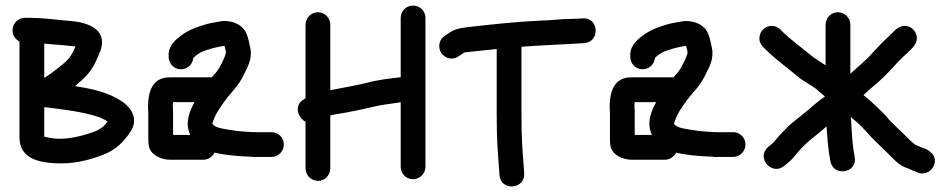

<svg xmlns="http://www.w3.org/2000/svg" viewBox="-20 -569 3404 690"><path d="M25 -460C25 -442.2 33.6 -429.1 50 -419.8V-75C50 3.2 125.1 14.1 172.8 17.4C243 22.3 301.7 6.1 349.9 -12.6C396.2 -29.7 424.9 -59.8 447.6 -93.9C477.2 -136.1 457.5 -178 417.9 -204.8C368.7 -237.6 310.5 -250.1 248.9 -259.4C287.4 -290.6 310.7 -313.2 329.9 -360.9C344.1 -389.4 369 -445.4 304.7 -476.6C270.9 -492.1 241.2 -492.6 208.5 -495.9C167.4 -500 126.4 -505 80 -505H69C47.1 -505 25 -486.1 25 -460ZM139 -184.1C208 -175.5 272.7 -168.2 329.6 -150.1C337.3 -147.8 353.3 -141.1 366.7 -132.6C356 -116.6 341.6 -104.9 318.2 -95.4C273.6 -79.7 210.2 -62.2 155.2 -74.5C147.7 -76 143.3 -76.5 139 -77.6ZM139 -289.5 139 -412.4C156.9 -410.8 178.5 -408.2 201.2 -407.1L241 -403.1C244.8 -402.8 246.2 -402.7 251.1 -401.6C234.2 -362 225.1 -353.5 186.5 -322.6C166.8 -307.3 151.4 -296.6 144.7 -292.8C143.1 -291.9 140.8 -290.6 139 -289.5Z M513 -163V-68C513 -61.1 513.4 -54.4 514.2 -47.9C518.8 -11 561.6 5 590 5H711C728 5 743.6 -5.7 751 -20.6C768.6 -15.5 808.9 -10.4 827.2 -9.1L855.2 -7.1C863.4 -6.4 871.5 -6.1 879 -6C886.5 -4.9 893.7 -4.2 904.3 -5H956C982 -5 1000 -27 1000 -50C1000 -74.3 980.3 -94 956 -94H901C890.1 -94 880.2 -94.6 860.8 -95.9L835.8 -97.9C785.6 -105.5 752.7 -108.2 743.2 -124.4C751.7 -156.9 770.7 -182.9 791.1 -210.7C810.6 -237.1 838.8 -261 858.6 -305.4C868.9 -325.8 887.8 -358.2 879.4 -397.3C876.4 -411.1 872.3 -433.9 864.9 -450C850.6 -483.9 804.9 -499.4 767.7 -491.4C753.9 -488.4 741.4 -487.5 721.3 -482.1C688.8 -472.8 656.5 -461 629.7 -440.3C616.3 -429.9 586 -408.6 586 -372V-365C586 -342 604 -320 630 -320C653.6 -320 672.5 -337.6 674.8 -361.2C687.8 -373.2 700.8 -382.4 719.4 -388.1L744.5 -395.8C750.9 -397.3 759 -399.2 764.9 -400.5C773.7 -402.1 781.8 -404 786.7 -404.2C791 -384.6 793.4 -383.7 790.9 -374.7C786.4 -358.7 769.2 -324.8 760.4 -313.5C754 -305.6 749.2 -300.7 741.2 -291H595C586.8 -291 578.1 -291 570.8 -289.4C516.9 -277.9 512 -218.6 512 -182C512 -176.1 513 -172.9 513 -163ZM664 -84H602V-163C602 -171.8 601.8 -178.3 601 -186.3C601 -189.3 601.2 -196.5 601.8 -202H679C662.4 -170.9 642.6 -128.6 664 -84Z M1420 -505V-291.5C1381.6 -287 1338.2 -282.3 1297.7 -271.2C1260.2 -261.8 1212.1 -253.9 1167 -244.9V-480C1167 -503 1149 -525 1123 -525C1098.2 -525 1078 -504.8 1078 -480V-215.7C1075.6 -214.1 1073.4 -212.7 1071.6 -211.7C1033.4 -189.9 1052.9 -142.9 1078 -131.9V36C1078 60.8 1098.2 81 1123 81C1149 81 1167 59 1167 36V-154.3C1170.1 -155 1175.5 -156.2 1181.3 -157.4C1219.9 -163.1 1279.8 -175.2 1319.1 -184.7C1351.4 -193.1 1381.9 -195.2 1420 -201.5V30C1420 53 1438 75 1464 75C1488.8 75 1509 54.8 1509 30V-505C1509 -531 1487 -549 1464 -549C1439.7 -549 1420 -529.3 1420 -505Z M2065.7 -413.1 2079.8 -414.1C2137.9 -418.2 2132.9 -508.3 2073.5 -502.9L2059.3 -501.9C2049.9 -501.3 2040.1 -501 2030 -501C1992.4 -501 1969.3 -496.1 1923.1 -495C1830.2 -490.6 1748.5 -481.3 1662.9 -471.8C1627.4 -466.9 1614.1 -464.7 1590.8 -448.6L1578.5 -440.1C1554.7 -425.3 1554.6 -395.8 1565.8 -378.8C1576.3 -362.7 1601.6 -349.4 1626.8 -366.1L1639.1 -373.7C1656.3 -384.3 1638.9 -378.9 1672.9 -383.2C1703.2 -386.5 1733.8 -389.8 1765 -392.9V-160C1765 -60.8 1768.7 -27.8 1774.1 46.8L1775.1 60.8C1779.2 119 1869.3 112.3 1863.8 51.9L1862.9 40.1C1857.5 -35.6 1854 -62.9 1854 -160V-401C1923.8 -406.4 1999.7 -408.9 2065.7 -413.1Z M2172 -163V-68C2172 -61.1 2172.4 -54.4 2173.2 -47.9C2177.8 -11 2220.6 5 2249 5H2370C2387 5 2402.6 -5.7 2410 -20.6C2427.6 -15.5 2467.9 -10.4 2486.2 -9.1L2514.2 -7.1C2522.4 -6.4 2530.5 -6.1 2538 -6C2545.5 -4.9 2552.7 -4.2 2563.3 -5H2615C2641 -5 2659 -27 2659 -50C2659 -74.3 2639.3 -94 2615 -94H2560C2549.1 -94 2539.2 -94.6 2519.8 -95.9L2494.8 -97.9C2444.6 -105.5 2411.7 -108.2 2402.2 -124.4C2410.7 -156.9 2429.7 -182.9 2450.1 -210.7C2469.6 -237.1 2497.8 -261 2517.6 -305.4C2527.9 -325.8 2546.8 -358.2 2538.4 -397.3C2535.4 -411.1 2531.3 -433.9 2523.9 -450C2509.6 -483.9 2463.9 -499.4 2426.7 -491.4C2412.9 -488.4 2400.4 -487.5 2380.3 -482.1C2347.8 -472.8 2315.5 -461 2288.7 -440.3C2275.3 -429.9 2245 -408.6 2245 -372V-365C2245 -342 2263 -320 2289 -320C2312.6 -320 2331.5 -337.6 2333.8 -361.2C2346.8 -373.2 2359.8 -382.4 2378.4 -388.1L2403.5 -395.8C2409.9 -397.3 2418 -399.2 2423.9 -400.5C2432.7 -402.1 2440.8 -404 2445.7 -404.2C2450 -384.6 2452.4 -383.7 2449.9 -374.7C2445.4 -358.7 2428.2 -324.8 2419.4 -313.5C2413 -305.6 2408.2 -300.7 2400.2 -291H2254C2245.8 -291 2237.1 -291 2229.8 -289.4C2175.9 -277.9 2171 -218.6 2171 -182C2171 -176.1 2172 -172.9 2172 -163ZM2323 -84H2261V-163C2261 -171.8 2260.8 -178.3 2260 -186.3C2260 -189.3 2260.2 -196.5 2260.8 -202H2338C2321.4 -170.9 2301.6 -128.6 2323 -84Z M2947 -480V-334.3C2933 -343.4 2913.2 -355.7 2902.6 -363.6C2866.8 -393.8 2823.2 -424.2 2792.7 -454.7L2785.5 -461.9C2778.2 -469.8 2765.5 -476 2753.5 -476C2728.9 -476 2709 -456.1 2709 -431.5C2709 -420.2 2712.6 -409.3 2723.1 -399.5L2730.3 -392.3C2767.1 -355.5 2810 -325.5 2846.7 -294C2864.6 -278.7 2894.5 -263.5 2910.3 -251.5C2920.7 -242.7 2931 -233.1 2944.6 -222.7C2932.5 -213.1 2917 -202.5 2901.2 -188.5C2881.8 -170.4 2858 -153 2834.4 -133.6C2810.7 -115 2801.7 -103.1 2785.3 -86.7C2769.5 -70.8 2764.7 -60.1 2752.4 -50.5L2741.1 -41.3C2695.3 -3.1 2753.8 64.1 2797.8 27.4L2807.8 19.4C2817.4 11.4 2826.2 3.8 2833.5 -5.4C2852.5 -29.2 2866.8 -44.6 2889.8 -64.6C2910 -80.1 2930.6 -97.9 2950.7 -114.7C2952.8 -72.7 2956.6 -28.7 2964.3 10.1C2973.6 67.7 3064.3 53.8 3051.3 -7.1C3042.5 -50.8 3040.7 -99.5 3038.1 -148.7C3045.2 -141 3050.9 -137.1 3061.6 -128.1C3074.3 -116.6 3075.9 -113.8 3090.9 -98.8C3102.9 -85.4 3110.8 -75.5 3127.7 -59.9L3149.3 -38.3C3156.2 -31.4 3163.2 -25.4 3168.3 -20.3L3184.3 -4.3C3197.1 8.5 3214.7 28.1 3244.4 36.6C3256.3 42.4 3268.5 47.4 3279.2 51.4C3307.5 62 3329.5 42.5 3336.2 25.8C3351.5 -12.5 3313.6 -31 3303.3 -35C3291.3 -39.8 3273.9 -46.4 3269.4 -48.6C3259.3 -57 3254.1 -61.3 3247.7 -67.7L3231.7 -83.7C3225.9 -89.5 3220.3 -94.8 3211.3 -103.1C3205.3 -108.9 3178.7 -134 3175 -139C3165.5 -151.7 3147.4 -169 3139.7 -176.7C3120.7 -195.6 3101.8 -212.5 3083.1 -227.3C3099 -242.4 3117.4 -258.7 3134.6 -272.5C3135 -272.8 3135.7 -273.4 3136.2 -273.9L3154.9 -291.6C3168 -303.5 3192.7 -329.8 3201.2 -340C3213.5 -354.8 3237.5 -375.1 3254.7 -392.3C3265.4 -403.1 3275 -416.6 3275 -431.5C3275 -455.4 3256 -476 3231 -476C3205.8 -476 3190.7 -453.4 3175.2 -439.5C3151.1 -417.6 3136 -401 3114.3 -377.6C3091 -350.5 3063.6 -329.8 3036 -304.2V-480C3036 -504.8 3015.8 -525 2991 -525C2964.9 -525 2947 -503 2947 -480Z"/></svg>

Font: Just Breathe
Style: Bd
Weight: 400
Foundry: Cannot Into Space Fonts
Version: Version 0.72